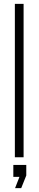

<svg xmlns="http://www.w3.org/2000/svg" viewBox="-20 -820 201 1001"><path d="M57.5 0V-800H103V0ZM58.5 161 81.5 102H49.5V40H117V95L90.5 161Z"/></svg>

Font: Big Shoulders Display Thin Light
Style: Regular
Weight: 300
Version: Version 2.002